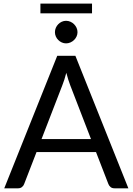

<svg xmlns="http://www.w3.org/2000/svg" viewBox="-20 -1018 717 1038"><path d="M472 -266 359.5 -557.5Q354.5 -570.5 349 -587.8Q343.5 -605 338.5 -624.5Q328 -584 317 -557L204.5 -266ZM674 0H599Q586 0 578 -6.5Q570 -13 566 -23L499 -196H177.5L110.5 -23Q107.5 -14 99 -7Q90.5 0 78 0H3L289.5 -716.5H387.5ZM198.5 -998.5H477.5V-946H198.5ZM399 -844Q399 -832 394 -821Q389 -810 380.5 -801.8Q372 -793.5 360.8 -788.5Q349.5 -783.5 337 -783.5Q325 -783.5 314 -788.5Q303 -793.5 294.8 -801.8Q286.5 -810 281.8 -821Q277 -832 277 -844Q277 -856.5 281.8 -867.5Q286.5 -878.5 294.8 -887Q303 -895.5 314 -900.5Q325 -905.5 337 -905.5Q349.5 -905.5 360.8 -900.5Q372 -895.5 380.5 -887Q389 -878.5 394 -867.5Q399 -856.5 399 -844Z"/></svg>

Font: Lato 2
Style: Regular
Weight: 400
Designer: Lukasz Dziedzic with Adam Twardoch and Botio Nikoltchev
Foundry: tyPoland Lukasz Dziedzic
Version: Version 2.015; 2015-08-06; http://www.latofonts.com/